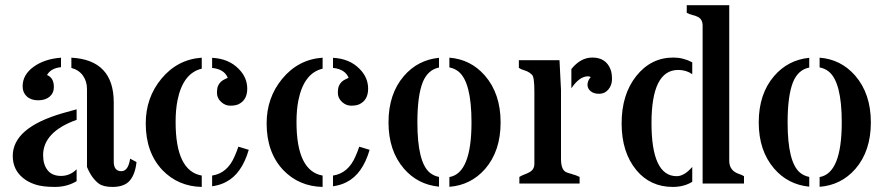

<svg xmlns="http://www.w3.org/2000/svg" viewBox="-20 -717 3459 750"><path d="M279.3 -249Q148.4 -201.7 148.4 -110.8Q148.4 -74.2 166 -52Q183.6 -29.8 218.5 -29.8Q253.4 -29.8 279.3 -55.7V-9.3Q241.7 13.2 194.3 13.2Q147 13.2 118.4 3.9Q89.8 -5.4 70.3 -21.5Q29.8 -54.2 29.8 -107.9Q29.8 -218.8 226.6 -275.4Q254.4 -283.7 279.3 -290ZM163.6 -423.8Q190.4 -413.6 190.4 -377Q190.4 -353.5 173.8 -339.4Q157.2 -325.2 129.2 -325.2Q101.1 -325.2 84.7 -340.3Q68.4 -355.5 68.4 -379.4Q68.4 -403.3 79.6 -422.4Q90.8 -441.4 111.3 -456.1Q153.8 -486.8 218.3 -491.7V-454.6Q178.7 -450.7 163.6 -423.8ZM454.1 -48.3Q481 -48.3 488.3 -97.2L513.2 -84Q508.3 -36.6 487.1 -11.7Q465.8 13.2 419.4 13.2Q383.3 13.2 365.7 0Q337.4 -21.5 319.8 -64.9V-369.1Q319.8 -399.4 304 -421.6Q288.1 -443.8 258.8 -451.7V-491.7Q424.3 -482.9 424.3 -316.9V-85.9Q424.3 -48.3 454.1 -48.3Z M869.6 -413.1Q856 -446.8 808.6 -451.7V-491.2Q873.5 -487.8 912.1 -448.2Q945.8 -414.6 945.8 -370.6Q945.8 -325.7 911.1 -309.6Q899.4 -304.2 879.4 -304.2Q859.4 -304.2 843.5 -319.1Q827.6 -334 827.6 -353.5Q827.6 -373 832 -382.3Q836.4 -391.6 842.8 -397.5Q849.1 -403.3 856.4 -406.7Q863.8 -410.2 869.6 -413.1ZM808.6 -31.2Q868.2 -40 896.5 -106.4Q904.8 -125 911.1 -144L951.7 -131.8Q924.3 -37.6 862.3 -5.9Q839.4 6.3 808.6 10.7ZM666 -240.2Q666 -48.8 768.1 -31.2V13.2Q675.8 11.2 614.3 -52.7Q549.3 -121.6 549.3 -234.9Q549.3 -335 609.9 -408.7Q672.4 -484.9 768.1 -491.7V-448.7Q694.8 -431.6 673.3 -324.7Q666 -288.1 666 -240.2Z M1341.8 -413.1Q1328.1 -446.8 1280.8 -451.7V-491.2Q1345.7 -487.8 1384.3 -448.2Q1418 -414.6 1418 -370.6Q1418 -325.7 1383.3 -309.6Q1371.6 -304.2 1351.6 -304.2Q1331.5 -304.2 1315.7 -319.1Q1299.8 -334 1299.8 -353.5Q1299.8 -373 1304.2 -382.3Q1308.6 -391.6 1314.9 -397.5Q1321.3 -403.3 1328.6 -406.7Q1335.9 -410.2 1341.8 -413.1ZM1280.8 -31.2Q1340.3 -40 1368.7 -106.4Q1377 -125 1383.3 -144L1423.8 -131.8Q1396.5 -37.6 1334.5 -5.9Q1311.5 6.3 1280.8 10.7ZM1138.2 -240.2Q1138.2 -48.8 1240.2 -31.2V13.2Q1147.9 11.2 1086.4 -52.7Q1021.5 -121.6 1021.5 -234.9Q1021.5 -335 1082 -408.7Q1144.5 -484.9 1240.2 -491.7V-448.7Q1167 -431.6 1145.5 -324.7Q1138.2 -288.1 1138.2 -240.2Z M1694.8 12.2Q1611.3 3.9 1557.6 -58.6Q1497.6 -128.4 1497.6 -238.8Q1497.6 -350.1 1557.6 -419.9Q1611.8 -482.9 1694.8 -491.2V-453.1Q1651.9 -444.8 1631.8 -397Q1610.4 -344.2 1610.4 -238.8Q1610.4 -84 1658.2 -43Q1674.3 -29.8 1694.8 -25.9ZM1735.4 -25.4Q1821.8 -40 1821.8 -238.8Q1821.8 -396.5 1771 -437.5Q1754.9 -450.2 1735.4 -453.6V-491.7Q1818.4 -485.4 1874 -421.9Q1935.5 -351.1 1935.5 -238.8Q1935.5 -127 1875 -57.1Q1819.3 6.3 1735.4 12.7Z M2171.4 -366.2V-96.2Q2171.4 -52.2 2192.9 -43.9Q2199.7 -41 2207.5 -39.1Q2233.4 -31.7 2244.1 -25.9V0H2008.8V-25.9Q2018.1 -31.7 2028.3 -35.4Q2038.6 -39.1 2047.4 -43.9Q2067.4 -54.2 2067.4 -77.1V-359.9Q2067.4 -416 2058.3 -424.8Q2049.3 -433.6 2040.8 -437.5Q2032.2 -441.4 2022.9 -444.1Q2013.7 -446.8 2006.8 -452.1V-481.9H2165.5ZM2287.6 -416Q2283.2 -418.9 2276.4 -418.9Q2243.2 -418.5 2211.9 -372.1V-447.3Q2248 -492.2 2293.9 -492.2Q2346.7 -492.2 2364.7 -446.3Q2370.6 -432.1 2370.6 -408.2Q2370.6 -384.3 2356.4 -367.4Q2342.3 -350.6 2320.8 -350.6Q2299.3 -350.6 2287.1 -360.8Q2274.9 -371.1 2274.9 -386.2Q2274.9 -401.4 2287.6 -416Z M2724.6 -616.2Q2724.6 -642.6 2705.1 -651.4Q2696.3 -655.8 2685.1 -658.4Q2673.8 -661.1 2662.6 -667V-696.8H2828.6V-88.9Q2828.6 -49.8 2867.7 -37.1Q2877.4 -34.2 2886.2 -28.8V0H2724.6ZM2629.4 -443.8Q2524.9 -443.8 2524.9 -236.3Q2524.9 -28.8 2623.5 -28.8Q2652.8 -28.8 2684.1 -64.9V-6.8Q2651.9 13.2 2607.9 13.2Q2564 13.2 2528.3 -3.4Q2492.7 -20 2466.3 -51.8Q2408.2 -121.6 2408.2 -234.9Q2408.2 -348.1 2465.3 -419.9Q2522.9 -492.2 2610.4 -492.2Q2648.9 -492.2 2684.1 -473.6V-427.2Q2660.6 -443.8 2629.4 -443.8Z M3141.1 12.2Q3057.6 3.9 3003.9 -58.6Q2943.8 -128.4 2943.8 -238.8Q2943.8 -350.1 3003.9 -419.9Q3058.1 -482.9 3141.1 -491.2V-453.1Q3098.1 -444.8 3078.1 -397Q3056.6 -344.2 3056.6 -238.8Q3056.6 -84 3104.5 -43Q3120.6 -29.8 3141.1 -25.9ZM3181.6 -25.4Q3268.1 -40 3268.1 -238.8Q3268.1 -396.5 3217.3 -437.5Q3201.2 -450.2 3181.6 -453.6V-491.7Q3264.6 -485.4 3320.3 -421.9Q3381.8 -351.1 3381.8 -238.8Q3381.8 -127 3321.3 -57.1Q3265.6 6.3 3181.6 12.7Z"/></svg>

Font: Stardos Stencil
Style: Regular
Weight: 400
Version: Version 1.000